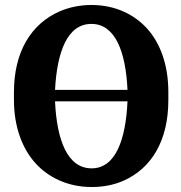

<svg xmlns="http://www.w3.org/2000/svg" viewBox="-20 -741 727 771"><path d="M36 -339C36 -231 70 -143 123 -85C172 -31 249 10 348 10C394 10 435 2 473 -14C589 -64 656 -177 656 -339V-371C656 -480 624 -567 571 -626C522 -680 447 -721 347 -721C301 -721 259 -712 221 -696C105 -646 36 -533 36 -371ZM201 -334H492C485 -182 445 -65 348 -65C250 -65 208 -180 201 -334ZM201 -380C209 -532 250 -645 347 -645C443 -645 485 -533 492 -380Z"/></svg>

Font: Aerodynamic
Style: Bd
Weight: 500
Designer: Google
Version: Version 2.000980; 2014